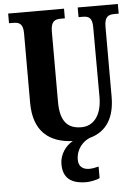

<svg xmlns="http://www.w3.org/2000/svg" viewBox="-62 -761 748 1048"><g transform="rotate(-5 312.0 -237.0)"><path d="M369 240C386 240 424 234 442 224V161C422 166 405 169 390 169C357 169 332 152 332 115C332 53 373 15 407 1C505 -25 546 -104 546 -213V-596C546 -654 570 -661 602 -661H624V-714H404V-661H425C457 -661 479 -654 479 -600L480 -215C479 -112 431 -61 368 -61C296 -61 252 -98 252 -210V-596C252 -654 277 -661 308 -661H329V-714H23V-661H45C76 -661 100 -654 100 -600V-218C100 -60 187 5 314 10C274 31 241 78 241 130C241 206 284 240 369 240Z"/></g></svg>

Font: Noto Serif Thai ExtraCondensed ExtraBold
Style: Regular
Weight: 800
Width: 2
Designer: Monotype Design Team
Foundry: Monotype Imaging Inc.
Version: Version 2.002